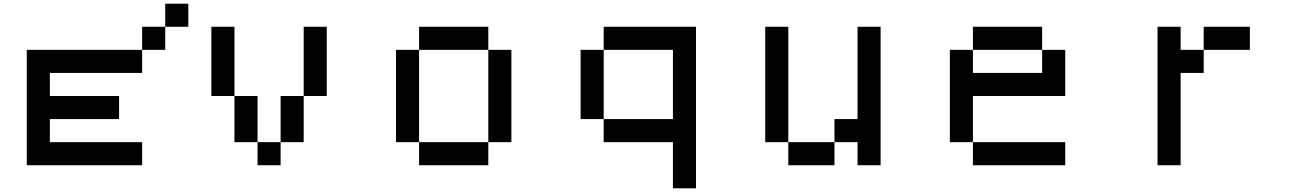

<svg xmlns="http://www.w3.org/2000/svg" viewBox="-20 -895 7040 1040"><path d="M875 -875H1000V-750H875ZM875 -750V-625H750V-750ZM750 -625V-500H250V-375H625V-250H250V-125H750V0H125V-625Z M1125 -750H1250V-375H1125ZM1250 -375H1375V-125H1250ZM1375 -125H1500V0H1375ZM1500 -125V-375H1625V-125ZM1625 -375V-750H1750V-375Z M2250 -750H2625V-625H2250ZM2625 -625H2750V-125H2625ZM2625 -125V0H2250V-125ZM2250 -125H2125V-625H2250Z M3250 -750H3750V125H3625V-125H3250V-250H3625V-625H3250ZM3250 -250H3125V-625H3250Z M4125 -750H4250V-125H4125ZM4250 -125H4500V0H4250ZM4500 -125V-250H4625V-750H4750V0H4625V-125Z M5250 -750H5625V-625H5250ZM5625 -625H5750V-375H5250V-125H5125V-625H5250V-500H5625ZM5250 -125H5750V0H5250Z M6250 -750H6375V-625H6500V-500H6375V0H6250ZM6500 -625V-750H6750V-625Z"/></svg>

Font: Dogica
Style: Regular
Weight: 400
Monospace: yes
Designer: Roberto Mocci
Version: Version 001.012